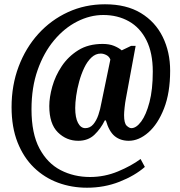

<svg xmlns="http://www.w3.org/2000/svg" viewBox="-20 -734 841 896"><path d="M386 142Q314 142 250.5 118.5Q187 95 138.5 48Q90 1 62 -69.5Q34 -140 34 -234Q34 -336 67 -423.5Q100 -511 159 -576Q218 -641 297.5 -677.5Q377 -714 470 -714Q570 -714 637.5 -673Q705 -632 739.5 -561.5Q774 -491 774 -404Q774 -301 745.5 -228Q717 -155 672.5 -116Q628 -77 581 -77Q542 -77 515.5 -98.5Q489 -120 474 -172H469Q450 -133 420.5 -105Q391 -77 345 -77Q290 -77 250 -116.5Q210 -156 210 -239Q210 -280 224 -330Q238 -380 268 -425Q298 -470 345 -499.5Q392 -529 459 -529Q490 -529 512 -520Q534 -511 548 -499L592 -520H613L567 -271Q564 -256 561.5 -232.5Q559 -209 559 -197Q559 -159 571 -147.5Q583 -136 593 -136Q616 -136 639 -167Q662 -198 677.5 -257Q693 -316 693 -400Q693 -487 663.5 -546Q634 -605 581.5 -634.5Q529 -664 462 -664Q400 -664 340 -633.5Q280 -603 232 -545.5Q184 -488 155.5 -407Q127 -326 127 -224Q127 -111 164 -41.5Q201 28 263 60Q325 92 400 92Q468 92 530.5 66Q593 40 636 8L656 45Q609 86 538 114Q467 142 386 142ZM378 -136Q400 -136 415 -153.5Q430 -171 439 -197.5Q448 -224 453 -253L495 -456Q490 -470 476.5 -477Q463 -484 450 -484Q426 -484 406.5 -465.5Q387 -447 373 -417.5Q359 -388 349.5 -353.5Q340 -319 335.5 -286.5Q331 -254 331 -230Q331 -185 344 -160.5Q357 -136 378 -136Z"/></svg>

Font: Noto Serif Condensed ExtraBold
Style: Italic
Weight: 800
Width: 3
Italic angle: -12°
Designer: Monotype Design Team
Foundry: Monotype Imaging Inc.
Version: Version 2.014; ttfautohint (v1.8.4.7-5d5b)